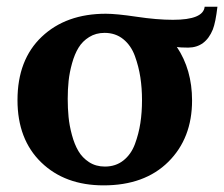

<svg xmlns="http://www.w3.org/2000/svg" viewBox="-20 -541 669 573"><path d="M628.9 -521Q623.5 -474.6 615.2 -453.1Q593.3 -399.4 542 -398.9Q517.6 -398.9 507.8 -400.9Q553.2 -333 553.2 -241.2Q553.2 -128.4 482.4 -58.1Q411.6 12.2 289.1 12.2Q173.8 12.2 103 -56.4Q32.2 -125 32.2 -242.2Q32.2 -362.8 104.7 -431.4Q177.2 -500 295.9 -500Q327.1 -500 387.7 -491Q448.2 -481.9 496.1 -481.9Q586.9 -481.9 590.8 -521ZM403.8 -242.2Q403.8 -277.8 398.9 -310.1Q394 -342.3 382.6 -373.8Q371.1 -405.3 347.9 -424.1Q324.7 -442.9 292 -442.9Q266.1 -442.9 246.1 -430.4Q226.1 -418 214.4 -398.7Q202.6 -379.4 195.1 -352.3Q187.5 -325.2 184.8 -299.8Q182.1 -274.4 182.1 -246.1Q182.1 -217.8 184.6 -192.1Q187 -166.5 194.6 -138.4Q202.1 -110.4 213.9 -90.3Q225.6 -70.3 245.8 -57.1Q266.1 -43.9 293 -43.9Q325.2 -43.9 348.1 -62Q371.1 -80.1 382.6 -110.8Q394 -141.6 398.9 -173.6Q403.8 -205.6 403.8 -242.2Z"/></svg>

Font: Veleka
Style: Bold
Weight: 700
Designer: Stefan Peev, Context Ltd, 2016; SIL International, 1997-2014.
Foundry: Stefan Peev, Context Ltd, 2016
Version: Version 1.000